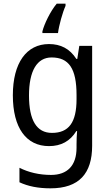

<svg xmlns="http://www.w3.org/2000/svg" viewBox="-20 -786 599 1046"><path d="M337 -754V-766H289C254 -724 221 -655 211 -615V-606H296C301 -647 321 -719 337 -754ZM247 -546C124 -546 50 -443 50 -267C50 -89 123 10 247 10C313 10 362 -17 396 -72H400C398 -53 397 -18 397 0V19C397 117 346 167 258 167C194 167 135 153 86 128V207C133 229 188 240 255 240C411 240 482 159 482 8V-536H412L401 -465H396C360 -521 310 -546 247 -546ZM261 -473C355 -473 397 -413 397 -268V-246C397 -119 355 -62 263 -62C180 -62 138 -130 138 -266C138 -399 181 -473 261 -473Z"/></svg>

Font: Noto Sans Lao SemiCondensed
Style: Regular
Weight: 400
Width: 4
Designer: Monotype Design Team
Foundry: Monotype Imaging Inc.
Version: Version 2.003